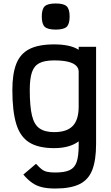

<svg xmlns="http://www.w3.org/2000/svg" viewBox="-20 -887 640 1103"><path d="M298 196Q253 196 221.5 188.5Q190 181 165 163.5Q140 146 114 116L187 54Q205 74 219 85Q233 96 251 100Q269 104 298 104Q351 104 380 90.5Q409 77 420.5 43Q432 9 432 -51V-75Q407 -56 371.5 -46Q336 -36 291 -36Q201 -36 148.5 -68.5Q96 -101 73.5 -174.5Q51 -248 51 -370Q51 -464 74 -521.5Q97 -579 149.5 -605.5Q202 -632 291 -632Q336 -632 371.5 -624.5Q407 -617 432 -601V-618H532V-60Q532 33 510 89.5Q488 146 436.5 171Q385 196 298 196ZM291 -128Q364 -128 398 -163.5Q432 -199 432 -275V-475Q432 -496 416.5 -510.5Q401 -525 370 -532.5Q339 -540 291 -540Q237 -540 206.5 -524.5Q176 -509 163.5 -472Q151 -435 151 -370Q151 -277 163.5 -224Q176 -171 207 -149.5Q238 -128 291 -128ZM300 -717Q254 -717 237 -733Q220 -749 220 -792Q220 -835 237 -851Q254 -867 300 -867Q346 -867 363 -851Q380 -835 380 -792Q380 -749 363 -733Q346 -717 300 -717Z"/></svg>

Font: Victor Mono Thin
Style: Regular
Weight: 100
Monospace: yes
Designer: Rune Bjørnerås
Version: Version 1.561;gftools[0.9.30]